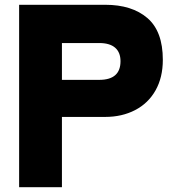

<svg xmlns="http://www.w3.org/2000/svg" viewBox="-20 -783 723 803"><path d="M60 0V-763H420Q532 -763 596.5 -707.5Q661 -652 661 -533Q661 -459 630.5 -405Q600 -351 545 -322.5Q490 -294 420 -294H239V0ZM395 -449Q484 -449 484 -527Q484 -564 461.5 -583.5Q439 -603 395 -603H239V-449Z"/></svg>

Font: Open Sauce One Black
Style: Regular
Weight: 900
Designer: Alfredo Marco Pradil
Foundry: Creative Sauce Fz LLC
Version: Version 1.477